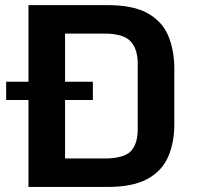

<svg xmlns="http://www.w3.org/2000/svg" viewBox="-20 -741 789 761"><path d="M92.8 0V-344.7H4.4V-417H92.8V-720.7H405.3Q509.8 -720.7 567.4 -687.3Q625 -653.8 647.9 -596.9Q670.9 -540 670.9 -469.2V-248Q670.9 -176.3 646.7 -120.1Q622.6 -64 564.9 -32Q507.3 0 405.8 0ZM237.8 -112.8H393.1Q469.7 -112.8 497.8 -141.1Q525.9 -169.4 525.9 -229.5V-488.3Q525.9 -546.9 497.3 -577.4Q468.8 -607.9 393.1 -607.9H237.8V-417H348.1V-344.7H237.8Z"/></svg>

Font: Monda
Style: Bold
Weight: 700
Designer: Vernon Adams
Foundry: Vernon Adams
Version: Version 2.100; ttfautohint (v1.8.3)